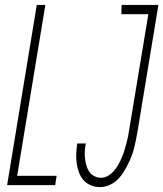

<svg xmlns="http://www.w3.org/2000/svg" viewBox="-20 -755 666 783"><path d="M9 0 130 -735H165L50 -38H211L205 0ZM388 8Q368 8 350 0.5Q332 -7 320 -21Q308 -35 301.5 -53Q295 -71 292.5 -90.5Q290 -110 291 -130Q292 -150 295 -170H330Q327 -155 326 -140Q325 -125 326.5 -110Q328 -95 332 -81Q336 -67 343.5 -55.5Q351 -44 364 -37Q377 -30 392 -30Q407 -30 420.5 -38Q434 -46 444.5 -58Q455 -70 462.5 -83.5Q470 -97 476 -111Q482 -125 486.5 -139.5Q491 -154 495 -168.5Q499 -183 502 -197.5Q505 -212 507 -227L585 -697H475L476 -735H626L541 -220Q538 -203 534.5 -185Q531 -167 526.5 -149.5Q522 -132 515 -114.5Q508 -97 499.5 -80.5Q491 -64 480.5 -48Q470 -32 455.5 -19Q441 -6 423 1Q405 8 388 8Z"/></svg>

Font: Iosevka XLt Ex Obl
Style: Regular
Weight: 200
Width: 7
Italic angle: -9°
Monospace: yes
Designer: Belleve Invis
Foundry: Belleve Invis
Version: Version 32.5.0; ttfautohint (v1.8.4)